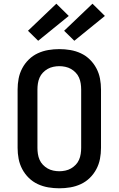

<svg xmlns="http://www.w3.org/2000/svg" viewBox="-20 -1008 640 1036"><path d="M300 8Q270 8 240.5 3Q211 -2 184 -14.5Q157 -27 135.5 -48Q114 -69 100 -95.5Q86 -122 80.5 -151Q75 -180 75 -210V-525Q75 -555 80.5 -584Q86 -613 100 -639.5Q114 -666 135.5 -687Q157 -708 184 -720.5Q211 -733 240.5 -738Q270 -743 300 -743Q330 -743 359.5 -738Q389 -733 416 -720.5Q443 -708 464.5 -687Q486 -666 500 -639.5Q514 -613 519.5 -584Q525 -555 525 -525V-210Q525 -180 519.5 -151Q514 -122 500 -95.5Q486 -69 464.5 -48Q443 -27 416 -14.5Q389 -2 359.5 3Q330 8 300 8ZM300 -84Q316 -84 332.5 -87.5Q349 -91 363 -99Q377 -107 388.5 -119Q400 -131 406.5 -146Q413 -161 415.5 -177.5Q418 -194 418 -210V-525Q418 -541 415.5 -557.5Q413 -574 406.5 -589Q400 -604 388.5 -616Q377 -628 363 -636Q349 -644 332.5 -647.5Q316 -651 300 -651Q284 -651 267.5 -647.5Q251 -644 237 -636Q223 -628 211.5 -616Q200 -604 193.5 -589Q187 -574 184.5 -557.5Q182 -541 182 -525V-210Q182 -194 184.5 -177.5Q187 -161 193.5 -146Q200 -131 211.5 -119Q223 -107 237 -99Q251 -91 267.5 -87.5Q284 -84 300 -84ZM381 -788 326 -842 479 -988 546 -922ZM186 -788 131 -842 284 -988 351 -922Z"/></svg>

Font: Iosevka Semibold Extended
Style: Regular
Weight: 600
Width: 7
Monospace: yes
Designer: Belleve Invis
Foundry: Belleve Invis
Version: Version 32.5.0; ttfautohint (v1.8.4)